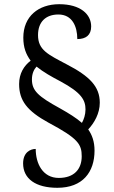

<svg xmlns="http://www.w3.org/2000/svg" viewBox="-20 -780 543 914"><path d="M253 114C374 114 430 39 430 -63C430 -107 418 -138 400 -164C429 -195 455 -240 455 -291C455 -368 407 -417 297 -474C208 -521 161 -542 161 -613C161 -676 198 -711 258 -711C324 -711 348 -654 348 -594C389 -594 414 -613 414 -654C414 -712 363 -760 262 -760C163 -760 91 -702 91 -601C91 -553 104 -521 126 -491C94 -467 71 -430 71 -380C71 -301 109 -252 211 -196C352 -121 369 -93 369 -36C369 25 333 67 260 67C183 67 150 -2 150 -71C126 -71 90 -56 90 -2C90 71 150 114 253 114ZM370 -195C344 -218 307 -241 266 -264C162 -321 132 -348 132 -402C132 -430 142 -450 154 -463C186 -437 225 -415 269 -392C367 -339 387 -304 387 -259C387 -234 379 -211 370 -195Z"/></svg>

Font: Noto Serif Thai SemiCondensed
Style: Regular
Weight: 400
Width: 4
Designer: Monotype Design Team
Foundry: Monotype Imaging Inc.
Version: Version 2.002